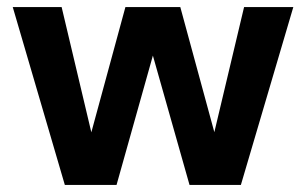

<svg xmlns="http://www.w3.org/2000/svg" viewBox="-20 -522 864 542"><path d="M163 0 16 -502H154L251 -93L223 -94L334 -502H489L600 -94H572L669 -502H808L660 0H515L396 -420H427L309 0Z"/></svg>

Font: DM Sans 16pt ExtraBold
Style: Regular
Weight: 800
Version: Version 4.004;gftools[0.9.30]